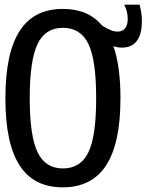

<svg xmlns="http://www.w3.org/2000/svg" viewBox="-20 -780 642 814"><path d="M571.8 -760.3H506.8C516.6 -740.2 521.5 -719.7 521.5 -699.7C521.5 -664.6 505.9 -646 478.5 -646C460.9 -646 441.4 -653.3 412.6 -671.9C373 -719.2 317.9 -742.2 246.6 -742.2C82.5 -742.2 2.9 -618.7 2.9 -363.3C2.9 -107.9 82.5 14.2 246.1 14.2C411.1 14.2 490.7 -109.9 490.7 -363.8C490.7 -453.1 481 -526.4 460.9 -584C473.1 -580.1 484.9 -578.1 496.6 -578.1C554.2 -578.1 581.5 -618.2 581.5 -690.4C581.5 -714.4 578.6 -732.9 571.8 -760.3ZM355 -134.8C333 -88.9 296.9 -65.9 246.6 -65.9C196.8 -65.9 161.1 -88.9 139.2 -134.8C117.2 -180.7 106 -256.8 106 -363.8C106 -470.7 117.2 -547.4 139.2 -593.3C161.1 -639.2 196.8 -662.1 246.6 -662.1C296.9 -662.1 333 -639.2 355 -593.3C377 -547.4 387.7 -470.7 387.7 -363.8C387.7 -256.8 377 -180.2 355 -134.8Z"/></svg>

Font: Hack
Style: Regular
Weight: 400
Monospace: yes
Designer: Christopher Simpkins
Foundry: Christopher Simpkins
Version: Version 2.010